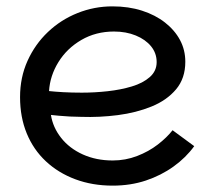

<svg xmlns="http://www.w3.org/2000/svg" viewBox="-20 -576 663 603"><path d="M334 7Q270 7 216.5 -13Q163 -33 124 -69.5Q85 -106 64 -157Q43 -208 43 -271Q43 -333 66.5 -385Q90 -437 130.5 -475.5Q171 -514 223.5 -535Q276 -556 333 -556Q384 -556 426 -542.5Q468 -529 498.5 -505Q529 -481 545.5 -450Q562 -419 562 -382Q562 -330 533 -295.5Q504 -261 456 -241.5Q408 -222 350.5 -214.5Q293 -207 235 -209Q219 -209 200 -210Q181 -211 165 -212.5Q149 -214 140 -215Q146 -176 172 -143Q198 -110 240 -91Q282 -72 334 -72Q374 -72 410.5 -86Q447 -100 475.5 -122Q504 -144 522 -167L590 -117Q564 -81 525 -53Q486 -25 438 -9Q390 7 334 7ZM237 -285Q277 -285 318 -289.5Q359 -294 394 -304.5Q429 -315 450.5 -334Q472 -353 472 -381Q472 -409 454.5 -430.5Q437 -452 406.5 -464.5Q376 -477 338 -477Q281 -477 235.5 -450.5Q190 -424 163.5 -381Q137 -338 134 -290Q152 -288 178.5 -286.5Q205 -285 237 -285Z"/></svg>

Font: Parkinsans Light
Style: Regular
Weight: 400
Version: Version 1.000